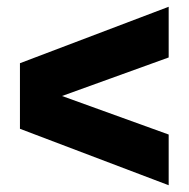

<svg xmlns="http://www.w3.org/2000/svg" viewBox="-20 -664 558 568"><path d="M479 -116 39 -283V-477L479 -644V-494L163.5 -380L479 -266Z"/></svg>

Font: Encode Sans Condensed Black
Style: Regular
Weight: 900
Width: 3
Designer: Multiple Designers
Foundry: Impallari Type
Version: Version 3.000; ttfautohint (v1.8.3) -l 8 -r 50 -G 200 -x 14 